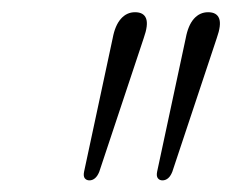

<svg xmlns="http://www.w3.org/2000/svg" viewBox="-20 -792 389 322"><path d="M130 -489.5Q125 -489.5 122.2 -493Q119.5 -496.5 121 -504L169 -728Q173 -749.5 182.8 -760.5Q192.5 -771.5 206.5 -771.5Q221 -771.5 225 -761Q229 -750.5 221 -728L146.5 -504Q143.5 -496.5 139.2 -493Q135 -489.5 130 -489.5ZM252.5 -489.5Q247.5 -489.5 244.8 -493Q242 -496.5 243.5 -504L291.5 -728Q295.5 -749.5 305.2 -760.5Q315 -771.5 329 -771.5Q343.5 -771.5 347.5 -761Q351.5 -750.5 343.5 -728L269 -504Q266 -496.5 261.8 -493Q257.5 -489.5 252.5 -489.5Z"/></svg>

Font: Fraunces 72pt Soft Wonky ExtraLight
Style: Italic
Weight: 250
Italic angle: -16°
Version: Version 1.000;[b76b70a41]